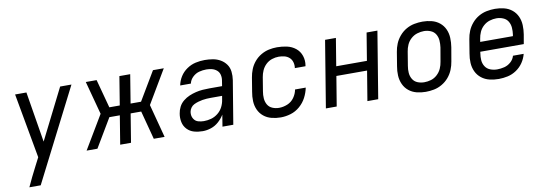

<svg xmlns="http://www.w3.org/2000/svg" viewBox="-56 -918 4288 1503"><g transform="rotate(-10 2088.0 -166.5)"><path d="M79 205H169L543 -530H453L251 -128L185 -530H95L188 -15L152 55Q133 92 114.5 129.5Q96 167 79 205Z M570 0H656L791 -227H874L837 0H923L960 -227H1044L1104 0H1190L1120 -265L1277 -530H1191L1056 -303H973L1010 -530H924L887 -303H804L743 -530H657L728 -265Z M1492 8Q1525 8 1558.5 -3Q1592 -14 1619.5 -38.5Q1647 -63 1665 -93L1650 0H1736L1793 -345Q1798 -378 1794.5 -411Q1791 -444 1773 -469.5Q1755 -495 1727.5 -511Q1700 -527 1668 -532.5Q1636 -538 1603 -538Q1567 -538 1530.5 -530Q1494 -522 1461 -499.5Q1428 -477 1407.5 -444.5Q1387 -412 1380 -375H1465Q1471 -404 1494 -426Q1517 -448 1545.5 -455.5Q1574 -463 1603 -463Q1626 -463 1647.5 -457.5Q1669 -452 1685.5 -438Q1702 -424 1707.5 -402Q1713 -380 1709 -357L1702 -313H1600Q1574 -313 1547 -311Q1520 -309 1493 -302.5Q1466 -296 1440 -285Q1414 -274 1391 -255.5Q1368 -237 1355 -211.5Q1342 -186 1338 -159Q1332 -125 1339 -91.5Q1346 -58 1369 -34Q1392 -10 1424.5 -1Q1457 8 1492 8Q1492 8 1492 8Q1492 8 1492 8Q1492 8 1492 8Q1492 8 1492 8ZM1515 -68Q1491 -68 1469.5 -74.5Q1448 -81 1435.5 -100Q1423 -119 1423 -142Q1423 -149 1424 -157Q1427 -174 1437.5 -189Q1448 -204 1464.5 -212Q1481 -220 1498 -225Q1515 -230 1532 -233Q1549 -236 1566 -237Q1583 -238 1600 -238H1689L1684 -209Q1680 -180 1666 -152Q1652 -124 1627 -104Q1602 -84 1573 -76Q1544 -68 1515 -68Z M2113 8Q2152 8 2192 -4Q2232 -16 2265 -44.5Q2298 -73 2317.5 -110.5Q2337 -148 2345 -188H2260Q2254 -154 2233 -124.5Q2212 -95 2179 -81.5Q2146 -68 2113 -68Q2085 -68 2060 -78.5Q2035 -89 2022 -111.5Q2009 -134 2007 -161.5Q2005 -189 2010 -217L2028 -327Q2032 -353 2043.5 -379Q2055 -405 2076 -425Q2097 -445 2124 -454Q2151 -463 2178 -463Q2201 -463 2223 -457.5Q2245 -452 2261.5 -437.5Q2278 -423 2284.5 -401Q2291 -379 2288 -356Q2287 -354 2287 -353H2372L2373 -358Q2380 -398 2367.5 -435.5Q2355 -473 2325 -497Q2295 -521 2256.5 -529.5Q2218 -538 2178 -538Q2145 -538 2112.5 -531Q2080 -524 2049.5 -506Q2019 -488 1996.5 -461Q1974 -434 1961.5 -402.5Q1949 -371 1944 -339L1926 -229Q1919 -192 1920.5 -155Q1922 -118 1936.5 -86Q1951 -54 1978 -32Q2005 -10 2040.5 -1Q2076 8 2113 8Z M2472 0H2558L2597 -236H2841L2802 0H2888L2975 -530H2889L2853 -311H2609L2645 -530H2559Z M3265 8Q3298 8 3331 1.5Q3364 -5 3395 -23Q3426 -41 3449 -68Q3472 -95 3485 -127Q3498 -159 3503 -191L3522 -301Q3528 -338 3526.5 -375Q3525 -412 3510.5 -444Q3496 -476 3469 -498Q3442 -520 3406.5 -529Q3371 -538 3334 -538Q3302 -538 3268.5 -531.5Q3235 -525 3204.5 -507.5Q3174 -490 3150.5 -462.5Q3127 -435 3114 -403.5Q3101 -372 3096 -339L3078 -229Q3071 -192 3073 -155Q3075 -118 3089.5 -86Q3104 -54 3131 -32Q3158 -10 3193 -1Q3228 8 3265 8ZM3267 -68Q3239 -68 3214 -78Q3189 -88 3175 -111Q3161 -134 3159 -161.5Q3157 -189 3162 -217L3180 -327Q3184 -354 3195.5 -380Q3207 -406 3229 -426Q3251 -446 3278.5 -454.5Q3306 -463 3333 -463Q3360 -463 3385.5 -452.5Q3411 -442 3424.5 -419.5Q3438 -397 3440 -369.5Q3442 -342 3438 -314L3419 -204Q3415 -177 3403.5 -151Q3392 -125 3370 -104.5Q3348 -84 3321 -76Q3294 -68 3267 -68Z M3846 8Q3881 8 3917.5 0Q3954 -8 3986.5 -30Q4019 -52 4040.5 -84Q4062 -116 4071 -152H3986Q3978 -123 3954.5 -102.5Q3931 -82 3902.5 -75Q3874 -68 3846 -68Q3818 -68 3792 -78Q3766 -88 3751.5 -110.5Q3737 -133 3735 -160.5Q3733 -188 3738 -217L3739 -227H4085L4098 -301Q4104 -338 4102.5 -375Q4101 -412 4086.5 -444Q4072 -476 4045 -498Q4018 -520 3982.5 -529Q3947 -538 3910 -538Q3878 -538 3844.5 -531.5Q3811 -525 3780.5 -507.5Q3750 -490 3726.5 -462.5Q3703 -435 3690 -403.5Q3677 -372 3672 -339L3654 -229Q3647 -191 3649 -154Q3651 -117 3666 -85Q3681 -53 3709 -31Q3737 -9 3772.5 -0.5Q3808 8 3846 8ZM4012 -303H3752L3756 -327Q3760 -354 3771.5 -380Q3783 -406 3805 -426Q3827 -446 3854.5 -454.5Q3882 -463 3909 -463Q3936 -463 3961.5 -452.5Q3987 -442 4000.5 -419.5Q4014 -397 4016 -369.5Q4018 -342 4014 -314Z"/></g></svg>

Font: Iosevka Sparkle Oblique
Style: Regular
Weight: 400
Italic angle: -9°
Designer: Belleve Invis
Foundry: Belleve Invis
Version: Version 4.5.0; ttfautohint (v1.8.3)